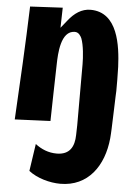

<svg xmlns="http://www.w3.org/2000/svg" viewBox="-67 -761 785 1155"><g transform="rotate(5 326.0 -183.5)"><path d="M250 -25.9C251.5 -80.1 252.4 -134.8 253.4 -188.5C254.4 -249 256.8 -310.1 257.8 -370.6C259.3 -429.7 263.2 -572.8 349.6 -572.8C373.5 -572.8 385.3 -551.3 391.6 -537.6C407.2 -497.6 412.6 -425.3 412.6 -382.8V-14.2C412.6 5.9 411.6 25.4 411.1 44.9C409.7 112.8 384.8 166 303.7 166C253.9 166 210.9 147.9 174.3 119.6L149.9 284.2C199.7 323.7 277.8 345.2 341.3 345.2C509.3 345.2 601.1 213.9 617.2 46.4C619.1 27.3 619.6 8.8 620.6 -10.3C622.1 -51.8 623.5 -93.3 625 -134.3C626 -158.7 627 -182.6 627.4 -207C627.9 -218.3 628.9 -230 628.9 -240.7C628.9 -281.2 629.4 -332.5 627.4 -385.7C621.6 -512.7 598.1 -713.4 432.1 -713.4C378.9 -713.4 335 -682.6 299.3 -637.2L261.2 -589.8L264.2 -711.4L67.9 -701.2C60.5 -472.7 47.9 -244.6 35.2 -16.6Z"/></g></svg>

Font: Luckiest Guy
Style: Regular
Weight: 400
Designer: Astigmatic (AOETI)
Foundry: Astigmatic (AOETI)
Version: Version 1.001